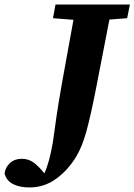

<svg xmlns="http://www.w3.org/2000/svg" viewBox="-141 -677 591 844"><path d="M92 -597 103 -657H430L418 -597L340 -591L278 -272Q257 -166 238.5 -98.5Q220 -31 193 13Q157 72 105 109.5Q53 147 -12 147Q-55 147 -84 132Q-113 117 -121 85Q-117 58 -97 39.5Q-77 21 -45 21Q-19 21 3 35Q25 49 54 85Q66 59 75 25Q84 -9 91 -49Q99 -106 107 -162.5Q115 -219 129 -298Q140 -362 153.5 -433.5Q167 -505 182 -590Z"/></svg>

Font: Source Serif 4 SmText
Style: Bold Italic
Weight: 700
Italic angle: -12°
Designer: Frank Grießhammer
Foundry: Adobe
Version: Version 4.005;hotconv 1.1.0;makeotfexe 2.6.0